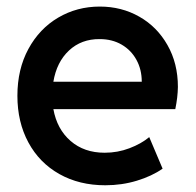

<svg xmlns="http://www.w3.org/2000/svg" viewBox="-20 -548 588 576"><path d="M32.2 -260.7Q32.2 -340.3 65.2 -401.1Q98.1 -461.9 154.5 -495.1Q210.9 -528.3 279.3 -528.3Q344.7 -528.3 397.9 -498Q451.2 -467.8 482.4 -412.8Q513.7 -357.9 513.7 -287.1Q513.2 -255.9 505.9 -220.7H140.1Q150.9 -160.6 191.7 -125.2Q232.4 -89.8 293.9 -89.8Q333 -89.8 368.4 -103.3Q403.8 -116.7 427.7 -136.7L467.8 -42Q435.5 -19.5 390.6 -5.9Q345.7 7.8 295.9 7.8Q217.8 7.8 158 -25.9Q98.1 -59.6 65.2 -120.6Q32.2 -181.6 32.2 -260.7ZM405.3 -302.7Q405.3 -339.4 389.4 -368.4Q373.5 -397.5 345 -414.1Q316.4 -430.7 279.3 -430.7Q224.1 -431.2 187 -396.5Q149.9 -361.8 140.1 -302.7Z"/></svg>

Font: Reddit Sans Chocolate SemiBold
Style: Regular
Weight: 600
Designer: Stephen Hutchings
Foundry: Reddit
Version: Version 1.011